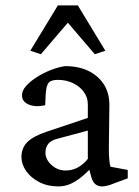

<svg xmlns="http://www.w3.org/2000/svg" viewBox="-20 -667 503 695"><path d="M191.4 7.8Q152.3 7.8 122.1 -7.8Q91.8 -23.4 74.7 -47.9Q57.6 -72.3 57.6 -98.6Q57.6 -130.9 78.6 -152.3Q99.6 -173.8 149.4 -190.4L297.9 -240.2V-290Q297.9 -314.5 283.2 -334.5Q268.6 -354.5 244.1 -366.2Q219.7 -377.9 189.5 -377.9Q165 -377.9 156.2 -367.7Q147.5 -357.4 145.5 -327.1L143.6 -286.1Q108.4 -278.3 84 -288.6Q59.6 -298.8 59.6 -322.3Q59.6 -338.9 74.2 -355.5Q88.9 -372.1 112.3 -387.2Q135.7 -402.3 162.6 -413.1Q189.5 -423.8 215.8 -427.7Q287.1 -427.7 331.1 -390.1Q375 -352.5 376 -290L374 -126Q374 -108.4 375.5 -90.3Q377 -72.3 379.9 -63.5L442.4 -51.8V-21.5L394.5 -3.9Q380.9 2 369.1 4.9Q357.4 7.8 349.6 7.8Q319.3 7.8 310.5 -26.4L299.8 -64.5H314.5Q282.2 -28.3 252.4 -10.3Q222.7 7.8 191.4 7.8ZM217.8 -49.8Q240.2 -49.8 260.3 -60.1Q280.3 -70.3 297.9 -91.8V-194.3L188.5 -165Q165 -159.2 154.8 -146.5Q144.5 -133.8 144.5 -114.3Q144.5 -89.8 166.5 -69.8Q188.5 -49.8 217.8 -49.8ZM361.3 -483.4 323.2 -470.7 196.3 -619.1H254.9L127.9 -470.7L89.8 -483.4L189.5 -647.5H261.7Z"/></svg>

Font: Crimson Pro ExtraLight
Style: Regular
Weight: 400
Version: Version 1.002